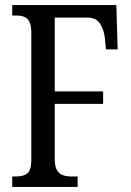

<svg xmlns="http://www.w3.org/2000/svg" viewBox="-20 -734 514 754"><path d="M28 0V-41H41Q61 -41 75 -46Q89 -51 96 -65Q103 -79 103 -107V-606Q103 -634 95.5 -648.5Q88 -663 75 -668Q62 -673 45 -673H28V-714H437L442 -540H396L392 -583Q389 -615 373.5 -640Q358 -665 323 -665H195V-375H385V-326H195V-111Q195 -82 203 -67Q211 -52 226 -46.5Q241 -41 261 -41H285V0Z"/></svg>

Font: Noto Serif Khmer ExtraCondensed
Style: Regular
Weight: 400
Width: 2
Designer: Danh Hong and the Monotype Design Team
Foundry: Monotype Imaging Inc.
Version: Version 2.004